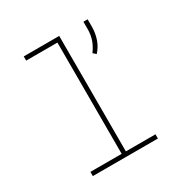

<svg xmlns="http://www.w3.org/2000/svg" viewBox="-170 -896 1013 1042"><g transform="rotate(-30 336.5 -375.5)"><path d="M116.7 -750H338.9V-26.4H524.4V0H116.7V-26.4H312.5V-723.6H116.7ZM517.6 -700.7Q516.6 -661.6 504.6 -627Q492.7 -592.3 466.3 -563L448.2 -578.6Q468.8 -606.4 479.5 -635.5Q490.2 -664.6 491.2 -699.7V-751H517.6Z"/></g></svg>

Font: Roboto Mono Thin
Style: Regular
Weight: 250
Designer: Google
Version: Version 2.000985; 2015; ttfautohint (v1.3)